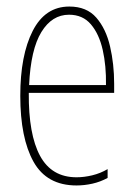

<svg xmlns="http://www.w3.org/2000/svg" viewBox="-20 -557 415 587"><path d="M214 10Q123 10 82.5 -62.5Q42 -135 42 -264Q42 -388 80 -462.5Q118 -537 192 -537Q245 -537 274.5 -503Q304 -469 316.5 -415Q329 -361 329 -301V-273H68Q67 -146 102.5 -80.5Q138 -15 214 -15Q237 -15 262 -21Q287 -27 309 -40V-13Q287 -1 262.5 4.5Q238 10 214 10ZM69 -297H304Q305 -356 294 -404.5Q283 -453 258 -482.5Q233 -512 191 -512Q139 -512 106.5 -459Q74 -406 69 -297Z"/></svg>

Font: Noto Sans ExtraCondensed Thin
Style: Regular
Weight: 100
Width: 2
Designer: Monotype Design Team
Foundry: Monotype Imaging Inc.
Version: Version 2.013; ttfautohint (v1.8.4.7-5d5b)